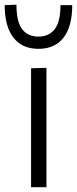

<svg xmlns="http://www.w3.org/2000/svg" viewBox="-36 -780 322 800"><path d="M93.5 0V-495.5L157.5 -497.5V0ZM124 -576.5Q56 -576.5 19.8 -623.5Q-16.5 -670.5 -16.5 -758.5L32.5 -760.5Q32.5 -690 56 -658.8Q79.5 -627.5 124 -627.5Q168 -627.5 192 -658.5Q216 -689.5 216 -758.5H265Q265 -670 228.8 -623.2Q192.5 -576.5 124 -576.5Z"/></svg>

Font: Commissioner Light
Style: Regular
Weight: 300
Designer: Kostas Bartsokas
Foundry: Kostas Bartsokas
Version: Version 1.000; ttfautohint (v1.8.3)